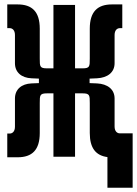

<svg xmlns="http://www.w3.org/2000/svg" viewBox="-20 -716 626 877"><path d="M13.2 2.4H60.5C126.5 2.4 161.6 -30.8 161.6 -108.4V-245.1C161.6 -280.8 161.6 -289.6 194.8 -289.6H224.1V0H322.8V-289.6H356.9C390.1 -289.6 390.1 -280.8 390.1 -245.1V-108.4C390.1 -39.1 418 -5.4 470.7 1.5V141.6H585.9V-106.9H527.3C515.1 -106.9 503.4 -116.2 503.4 -138.2V-266.1C503.4 -308.1 471.2 -332.5 423.3 -335L389.2 -336.4V-356.9L423.3 -358.4C471.2 -360.8 503.4 -385.3 503.4 -427.2V-556.2C503.4 -578.1 515.1 -587.4 527.3 -587.4H538.6V-695.8H491.2C425.3 -695.8 390.1 -662.6 390.1 -585V-448.2C390.1 -412.6 390.1 -403.8 356.9 -403.8H322.8V-693.4H224.1V-403.8H194.8C161.6 -403.8 161.6 -412.6 161.6 -448.2V-585C161.6 -662.6 126.5 -695.8 60.5 -695.8H13.2V-587.4H24.4C36.6 -587.4 48.3 -578.1 48.3 -556.2V-427.2C48.3 -385.3 78.6 -360.4 123.5 -358.4L157.7 -356.9V-336.4L123.5 -335C78.6 -333 48.3 -308.1 48.3 -266.1V-137.2C48.3 -115.2 36.6 -106 24.4 -106H13.2Z"/></svg>

Font: Cascadia Mono SemiBold
Style: Regular
Weight: 600
Monospace: yes
Designer: Aaron Bell
Foundry: Saja Typeworks
Version: Version 2404.023